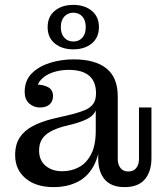

<svg xmlns="http://www.w3.org/2000/svg" viewBox="-20 -757 671 786"><path d="M143 -317Q118 -317 99.5 -333.5Q81 -350 81 -381Q81 -427 109.5 -456Q138 -485 184 -499.5Q230 -514 282 -514Q369 -514 415.5 -477Q462 -440 462 -363L373 -376Q373 -423 345 -447Q317 -471 261 -471Q228 -471 198.5 -461.5Q169 -452 150 -433Q131 -414 127 -383L125 -411Q157 -411 177 -400Q197 -389 197 -364Q197 -342 183 -329.5Q169 -317 143 -317ZM490 9Q436 9 409 -22Q382 -53 382 -109V-168H372V-305H368L373 -340V-376L462 -363V-106Q462 -84 473 -69.5Q484 -55 505 -55Q527 -55 538 -69.5Q549 -84 549 -106V-317H600V-110Q600 -55 573 -23Q546 9 490 9ZM199 9Q127 9 84.5 -27Q42 -63 42 -122Q42 -166 61 -194.5Q80 -223 114.5 -241Q149 -259 193 -270L274 -289Q305 -297 327 -306Q349 -315 361 -331Q373 -347 373 -374L377 -305H372Q364 -286 344 -274Q324 -262 286 -251L239 -239Q207 -230 185 -217.5Q163 -205 151.5 -186.5Q140 -168 140 -141Q140 -101 166.5 -78.5Q193 -56 235 -56Q272 -56 303 -72.5Q334 -89 353 -125.5Q372 -162 372 -222L391 -217Q392 -138 368.5 -88Q345 -38 301.5 -14.5Q258 9 199 9ZM280 -555Q234 -555 204.5 -579Q175 -603 175 -646Q175 -689 204.5 -713Q234 -737 280 -737Q326 -737 355.5 -713Q385 -689 385 -646Q385 -603 355.5 -579Q326 -555 280 -555ZM280 -587Q303 -587 317 -602.5Q331 -618 331 -646Q331 -674 317 -689.5Q303 -705 280 -705Q258 -705 243.5 -689.5Q229 -674 229 -646Q229 -618 243.5 -602.5Q258 -587 280 -587Z"/></svg>

Font: Montagu Slab
Style: Regular
Weight: 400
Version: Version 1.000